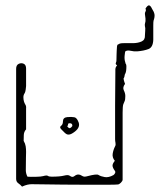

<svg xmlns="http://www.w3.org/2000/svg" viewBox="-20 -687 595 714"><path d="M62 7Q56 0 48 -5.5Q40 -11 40 -22V-431Q40 -445 49.5 -449.5Q59 -454 68 -450Q77 -446 77 -432V-367Q77 -363 75.5 -353.5Q74 -344 72 -341Q67 -334 67 -325.5Q67 -317 69 -310Q71 -303 74.5 -297.5Q78 -292 77 -284V-206Q69 -197 68.5 -185Q68 -173 68 -163Q74 -153 75.5 -143Q77 -133 77 -122Q77 -116 76.5 -100Q76 -84 76 -54Q76 -42 82 -30Q92 -29 112.5 -29.5Q133 -30 140 -32Q154 -36 158 -33Q162 -30 172 -30Q203 -30 218.5 -34Q234 -38 240 -33Q249 -26 256.5 -32Q264 -38 271 -38Q278 -38 283.5 -34Q289 -30 295 -30Q299 -30 310 -33Q321 -36 332 -37.5Q343 -39 347 -36Q355 -31 369.5 -28.5Q384 -26 402 -36Q406 -39 408 -43.5Q410 -48 407 -52Q399 -63 398.5 -70.5Q398 -78 407 -89Q397 -101 399 -115Q401 -129 408 -143Q411 -148 409.5 -155.5Q408 -163 408 -170Q408 -229 408 -295Q408 -361 409 -420Q409 -425 409 -430Q409 -435 413 -441Q418 -447 426.5 -451Q435 -455 442.5 -453.5Q450 -452 450 -440Q450 -421 446 -413.5Q442 -406 440 -399.5Q438 -393 445 -375Q435 -362 440.5 -351Q446 -340 446 -330Q446 -316 443.5 -311Q441 -306 438.5 -299Q436 -292 436 -268Q436 -261 436 -234.5Q436 -208 436 -173Q436 -138 436 -103.5Q436 -69 436 -45Q436 -21 436 -19Q436 -14 429.5 -7.5Q423 -1 418 -1Q410 0 377.5 0Q345 0 301 0Q257 0 213 -0.5Q169 -1 137 -1.5Q105 -2 98 -2Q90 -2 81.5 0Q73 2 62 7ZM222 -192 208 -206Q200 -214 207 -219Q214 -224 214 -235Q214 -250 230 -251.5Q246 -253 256 -251Q263 -250 268.5 -240.5Q274 -231 274 -223Q274 -215 268 -207Q261 -198 247 -190Q233 -182 222 -192ZM235 -212Q238 -209 242 -211.5Q246 -214 247 -216Q249 -217 249 -220Q249 -226 244 -228Q241 -229 237 -228.5Q233 -228 233 -224Q233 -220 231 -219Q229 -218 231 -216ZM440 -396Q436 -392 429.5 -395Q423 -398 421 -397Q418 -399 416.5 -407Q415 -415 414 -426Q414 -431 416 -436.5Q418 -442 413 -446Q409 -449 411 -453.5Q413 -458 413 -462Q413 -474 413.5 -484Q414 -494 414 -498Q414 -505 415 -513.5Q416 -522 420 -522Q426 -527 442 -526.5Q458 -526 476 -526.5Q494 -527 507 -533Q520 -539 519 -556Q519 -561 520 -572.5Q521 -584 519 -589Q518 -596 519 -598.5Q520 -601 521 -608Q522 -615 519 -634Q518 -639 521 -644Q524 -649 521 -655Q529 -668 534.5 -667Q540 -666 545 -655Q553 -643 554.5 -633.5Q556 -624 551 -610Q550 -606 550 -591Q550 -576 550 -571V-539Q549 -511 532 -504.5Q515 -498 490 -496Q480 -495 466.5 -498Q453 -501 446 -496Q445 -495 443.5 -480.5Q442 -466 446 -455Q447 -453 446 -447.5Q445 -442 446 -440Q448 -433 447 -426.5Q446 -420 445 -415Q443 -399 440 -396Z"/></svg>

Font: Sankofa Display
Style: Regular
Weight: 400
Designer: Batsirai Madzonga
Foundry: Batsirai Madzonga
Version: Version 1.000; ttfautohint (v1.8.4.7-5d5b)